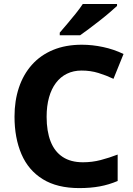

<svg xmlns="http://www.w3.org/2000/svg" viewBox="-20 -953 683 983"><path d="M397.6 -591.8Q356.1 -591.8 322.9 -575.6Q289.7 -559.5 266.5 -528.7Q243.2 -498 231 -454.3Q218.7 -410.5 218.7 -355Q218.7 -281.1 239.1 -228.9Q259.5 -176.7 300.9 -149.5Q342.2 -122.2 404.7 -122.2Q451.7 -122.2 495.4 -133.6Q539.1 -145 582.4 -161.7V-26.4Q537.7 -7.4 490.5 1.3Q443.3 10 386.3 10Q272.6 10 198.9 -35.7Q125.2 -81.3 89.8 -164Q54.3 -246.7 54.3 -356Q54.3 -437 76.8 -504.3Q99.3 -571.7 143.1 -621Q186.9 -670.3 251.3 -697.2Q315.6 -724 399.3 -724Q452.3 -724 507.3 -712.3Q562.3 -700.7 612.5 -676.6L561 -549.4Q523.9 -567.1 483.8 -579.4Q443.6 -591.8 397.6 -591.8ZM579.2 -922.5Q564.2 -908.5 540.4 -888.2Q516.7 -867.9 489.1 -846.4Q461.5 -824.9 435.6 -805.4Q409.7 -785.9 390.4 -772.5H285.9V-785.9Q302.2 -804.9 324.1 -830.6Q346 -856.2 367.7 -883.4Q389.4 -910.5 403.8 -932.5H579.2Z"/></svg>

Font: Noto Sans Oriya
Style: Regular
Weight: 400
Designer: Amélie Bonet and Sol Matas
Foundry: Google LLC
Version: Version 2.006